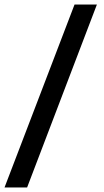

<svg xmlns="http://www.w3.org/2000/svg" viewBox="-32 -749 461 850"><path d="M-12 81 298 -729H397L88 81Z"/></svg>

Font: Mona Sans ExtraLight Medium
Style: Regular
Weight: 500
Version: Version 2.000